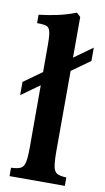

<svg xmlns="http://www.w3.org/2000/svg" viewBox="-86 -791 454 833"><g transform="rotate(10 141.0 -374.5)"><path d="M2.9 -412.1 281.7 -612.3V-553.7L2.9 -354ZM199.7 -143.1Q199.7 -109.9 201.7 -89.8Q203.6 -69.8 209 -58.8Q214.4 -47.9 224.6 -43.5Q234.9 -39.1 251 -37.6L262.2 -37.1V0H18.6V-37.1L30.3 -37.6Q47.4 -39.1 57.9 -43.5Q68.4 -47.9 74 -58.8Q79.6 -69.8 81.5 -89.6Q83.5 -109.4 83.5 -141.6V-590.3Q83.5 -618.7 81.5 -635Q79.6 -651.4 74.2 -660.2Q68.8 -668.9 58.6 -671.4Q48.3 -673.8 32.2 -674.3H21V-711.4Q64 -716.3 103.3 -724.9Q142.6 -733.4 183.1 -749Q184.1 -748.5 186.8 -746.1Q189.5 -743.7 192.4 -741Q195.3 -738.3 197.8 -735.8Q200.2 -733.4 200.7 -732.4Z"/></g></svg>

Font: Varendra
Style: Regular
Weight: 700
Designer: Jacob Thomas
Foundry: Bangla Type Foundry
Version: Version 1.008